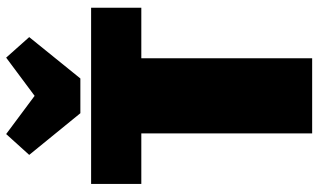

<svg xmlns="http://www.w3.org/2000/svg" viewBox="-220 -788 1009 608"><g transform="rotate(-90 284.0 -484.5)"><path d="M563 -700V-541H287L403 -632V0H165V-632L279 -541H5V-700ZM470 -896 339 -734H229L97 -896L163 -969L359 -823H209L405 -969Z"/></g></svg>

Font: Pathway Extreme SemiCondensed Black
Style: Regular
Weight: 900
Width: 4
Version: Version 1.001;gftools[0.9.26]